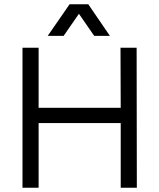

<svg xmlns="http://www.w3.org/2000/svg" viewBox="-20 -885 751 905"><path d="M162 -377H549L548 -660H624L625 0H549V-305H162V0H86V-660H162ZM396 -865 498 -716H424L352 -820L280 -716H205L308 -865Z"/></svg>

Font: Nata Sans
Style: Regular
Weight: 400
Designer: Daniel Uzquiano Cruz
Version: Version 1.001